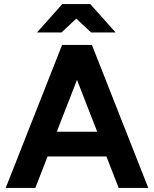

<svg xmlns="http://www.w3.org/2000/svg" viewBox="-20 -920 754 940"><path d="M8 0 284 -700H430L706 0H561L501 -154H213L153 0ZM258 -275H456L357 -529ZM426 -761 286 -892V-900H422L546 -761ZM161 -761 285 -900H421V-892L281 -761Z"/></svg>

Font: Figtree Light
Style: Bold
Weight: 700
Version: Version 2.002